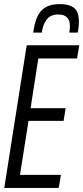

<svg xmlns="http://www.w3.org/2000/svg" viewBox="-20 -922 409 942"><path d="M1 0 111 -700H369L358 -635H168L130 -391H302L292 -329H120L78 -64H279L268 0ZM274 -902Q319 -902 343 -883.5Q367 -865 367 -816Q367 -787 361 -762H320Q323 -775 323 -794Q323 -851 266 -851Q229 -851 210 -827.5Q191 -804 185 -762H143Q153 -839 183.5 -870.5Q214 -902 274 -902Z"/></svg>

Font: Georama Condensed
Style: Italic
Weight: 400
Width: 3
Italic angle: -9°
Designer: Jean-Baptiste Levee
Foundry: Production Type
Version: Version 1.000